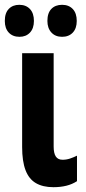

<svg xmlns="http://www.w3.org/2000/svg" viewBox="-39 -768 356 798"><path d="M184 -159Q184 -131 193 -117.5Q202 -104 221 -104Q237 -104 252 -109Q267 -114 281 -121V-15Q261 -2 236.5 4Q212 10 183 10Q139 10 110 -7Q81 -24 67 -61Q53 -98 53 -157V-547H184ZM-19 -681Q-19 -714 -2.5 -731Q14 -748 41 -748Q69 -748 85.5 -730.5Q102 -713 102 -681Q102 -650 85.5 -632.5Q69 -615 42 -615Q14 -615 -2.5 -632.5Q-19 -650 -19 -681ZM158 -681Q158 -714 174.5 -731Q191 -748 219 -748Q247 -748 263.5 -730.5Q280 -713 280 -681Q280 -650 263.5 -632.5Q247 -615 219 -615Q191 -615 174.5 -633Q158 -651 158 -681Z"/></svg>

Font: Noto Sans Display ExtraCondensed
Style: Bold
Weight: 700
Width: 2
Designer: Monotype Design Team
Foundry: Monotype Imaging Inc.
Version: Version 2.003